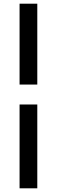

<svg xmlns="http://www.w3.org/2000/svg" viewBox="-20 -770 308 1040"><path d="M86 -750V-312H182V-750ZM86 -204V250H182V-204Z"/></svg>

Font: Cambridge Sans Bold
Style: Regular
Weight: 700
Version: Version 2.020;PS 002.020;hotconv 1.0.88;makeotf.lib2.5.64775